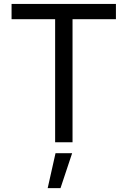

<svg xmlns="http://www.w3.org/2000/svg" viewBox="-20 -727 651 981"><path d="M39.1 -707H572.3V-628.9H350.6V0H261.7V-628.9H39.1ZM263.7 55.7H348.6L289.1 234.4H223.6Z"/></svg>

Font: Pretendard JP
Style: Regular
Weight: 400
Designer: Base glyphs from Inter by Rasmus Andersson; Hangeul glyphs from Noto Sans CJK(Source Han Sans) by Jang Soo-young and Kan
Foundry: Kil Hyung-jin
Version: Version 1.309